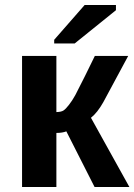

<svg xmlns="http://www.w3.org/2000/svg" viewBox="-20 -753 541 773"><path d="M68.8 0V-527.8H207V-301.8Q226.6 -302.2 235.8 -308.3Q245.1 -314.5 257.8 -331.1Q270.5 -347.2 283.2 -370.1Q322.8 -446.8 361.8 -527.8H496.1L396 -341.8Q372.1 -299.3 346.2 -278.8L501 0H360.8L247.1 -224.1Q231 -217.8 207 -217.8V0ZM280.8 -578.1H198.2V-592.8L320.8 -732.9H446.8V-711.9Z"/></svg>

Font: Libra Sans Modern
Style: Bold
Weight: 700
Foundry: Stefan Peev, Context Ltd
Version: Version 1.000